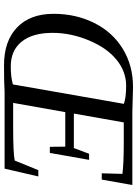

<svg xmlns="http://www.w3.org/2000/svg" viewBox="121 -820 701 984"><g transform="rotate(90 472.0 -327.5)"><path d="M313.5 2.9Q189.9 2.9 120.1 -64Q50.3 -130.9 50.3 -251Q50.3 -365.7 97.2 -459.5Q144 -553.2 229.7 -605.7Q315.4 -658.2 425.3 -658.2L554.7 -654.8H927.7L899.9 -498H867.7L870.6 -604Q817.4 -610.8 713.9 -610.8H606.9L561.5 -355H738.3L767.6 -433.1H798.8L763.2 -231.9H731.9L731 -311H554.2L506.8 -43.9H635.7Q760.7 -43.9 802.2 -51.8L851.6 -172.9H883.8L843.8 0H447.8Q409.7 2.9 313.5 2.9ZM319.8 -31.7Q375 -31.7 412.1 -42.5L511.7 -611.3Q479.5 -623 418.9 -623Q346.2 -623 285.4 -573.5Q224.6 -523.9 186.3 -431.6Q147.9 -339.4 147.9 -245.6Q147.9 -143.6 192.9 -87.6Q237.8 -31.7 319.8 -31.7Z"/></g></svg>

Font: Liberation Serif
Style: Italic
Weight: 400
Italic angle: -16.333°
Designer: Steve Matteson
Foundry: Ascender Corporation
Version: Version 2.1.5